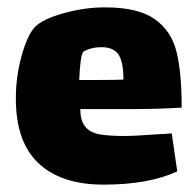

<svg xmlns="http://www.w3.org/2000/svg" viewBox="-20 -489 532 521"><path d="M413 -125Q422 -125 446 -127L461 -24Q384 12 261 12Q146 12 84.5 -46Q23 -104 23 -221Q23 -281 38.5 -337Q54 -393 74 -415Q95 -437 152 -453Q209 -469 265 -469Q355 -469 400 -437Q445 -405 459 -348.5Q473 -292 473 -197Q405 -193 340 -193H198Q198 -161 211.5 -145Q225 -129 250 -124.5Q275 -120 320 -120Q345 -120 413 -125ZM195 -272H247Q294 -272 315 -273Q315 -321 301.5 -341Q288 -361 255 -361Q228 -361 208 -350Q202 -347 199 -324Q196 -301 195 -272Z"/></svg>

Font: Lalezar
Style: Regular
Weight: 400
Designer: Borna Izadpanah
Foundry: Borna Izadpanah
Version: Version 1.004